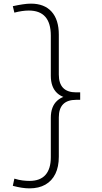

<svg xmlns="http://www.w3.org/2000/svg" viewBox="-20 -819 560 1056"><path d="M142 176Q201 176 230.2 142.8Q259.5 109.5 259.5 46V-171.5Q259.5 -233.5 294.8 -265.5Q330 -297.5 399 -297.5V-270Q303.5 -270 303.5 -173.5V42.5Q303.5 98.5 284.5 137.2Q265.5 176 229.5 196.5Q193.5 217 142 217Q122 217 99.2 213.5Q76.5 210 50.5 203L59 163.5Q83.5 171 104.2 173.5Q125 176 142 176ZM421 -270H399V-311H421ZM138.5 -761Q121 -761 101.5 -758.2Q82 -755.5 59 -749.5L50.5 -785Q80 -791.5 105 -795.2Q130 -799 150 -799Q224 -799 263.8 -754.8Q303.5 -710.5 303.5 -628.5V-408.5Q303.5 -360 327.2 -335.5Q351 -311 399 -311V-274.5Q329.5 -274.5 294.5 -306.8Q259.5 -339 259.5 -402.5V-623Q259.5 -761 138.5 -761Z"/></svg>

Font: Hepta Slab ExtraLight Light
Style: Regular
Weight: 300
Version: Version 1.100